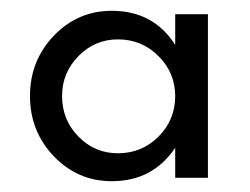

<svg xmlns="http://www.w3.org/2000/svg" viewBox="-20 -776 459 352"><path d="M301.2 -750H361.2V-450H301.2V-505Q260 -443.8 185 -443.8Q122.5 -443.8 78.8 -489.4Q35 -535 35 -600Q35 -665 78.8 -710.6Q122.5 -756.2 185 -756.2Q261.2 -756.2 301.2 -693.8ZM196.2 -495Q240 -495 270.6 -525.6Q301.2 -556.2 301.2 -600Q301.2 -642.5 270.6 -673.1Q240 -703.8 196.2 -703.8Q153.8 -703.8 123.8 -673.1Q93.8 -642.5 93.8 -600Q93.8 -556.2 123.8 -525.6Q153.8 -495 196.2 -495Z"/></svg>

Font: Now Medium
Style: Regular
Weight: 500
Designer: Alfredo Marco Pradil
Foundry: Alfredo Marco Pradil
Version: Version 1.002;PS 001.002;hotconv 1.0.88;makeotf.lib2.5.64775